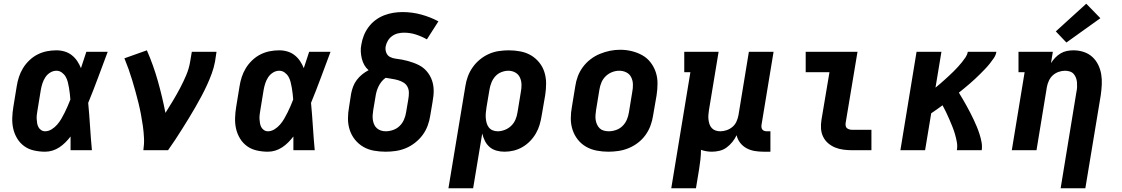

<svg xmlns="http://www.w3.org/2000/svg" viewBox="-20 -809 6040 1034"><path d="M223 8Q193 8 163.5 1.5Q134 -5 111 -21.5Q88 -38 73 -62.5Q58 -87 51.5 -115Q45 -143 46 -173.5Q47 -204 52 -234L70 -344Q74 -370 82 -394.5Q90 -419 104 -442Q118 -465 138.5 -484.5Q159 -504 183 -516Q207 -528 232.5 -533Q258 -538 284 -538Q307 -538 328.5 -531.5Q350 -525 367 -511.5Q384 -498 396 -480Q408 -462 416 -442Q423 -464 430.5 -486Q438 -508 445 -530H560Q534 -461 508.5 -392Q483 -323 455 -255Q461 -191 465 -127.5Q469 -64 475 0H360Q360 -18 360 -36.5Q360 -55 360 -74Q347 -57 332 -42Q317 -27 299.5 -15.5Q282 -4 262.5 2Q243 8 223 8ZM223 -102Q241 -102 258 -112.5Q275 -123 288 -138Q301 -153 310.5 -169.5Q320 -186 328.5 -203Q337 -220 344.5 -237.5Q352 -255 359 -273Q358 -289 356 -305Q354 -321 351.5 -336.5Q349 -352 345 -367.5Q341 -383 333.5 -396Q326 -409 313 -418.5Q300 -428 284 -428Q266 -428 250 -418Q234 -408 224 -392.5Q214 -377 208.5 -360Q203 -343 200 -326L182 -216Q180 -204 178.5 -192.5Q177 -181 177.5 -169Q178 -157 180 -145.5Q182 -134 187 -124.5Q192 -115 201.5 -108.5Q211 -102 223 -102Z M752 0Q757 -33 755.5 -65.5Q754 -98 749.5 -130Q745 -162 739 -193.5Q733 -225 725.5 -255.5Q718 -286 709.5 -316.5Q701 -347 692 -377Q683 -407 672.5 -436.5Q662 -466 650 -495L771 -538Q806 -458 830 -373Q854 -288 871 -201Q892 -234 912 -267.5Q932 -301 950 -335Q968 -369 983 -404.5Q998 -440 1004 -477L1013 -530H1146L1138 -477Q1132 -445 1120.5 -413.5Q1109 -382 1095 -351.5Q1081 -321 1065 -291Q1049 -261 1032 -231.5Q1015 -202 997 -172.5Q979 -143 961 -114.5Q943 -86 924 -57Q905 -28 885 0Z M1423 8Q1393 8 1363.5 1.5Q1334 -5 1311 -21.5Q1288 -38 1273 -62.5Q1258 -87 1251.5 -115Q1245 -143 1246 -173.5Q1247 -204 1252 -234L1270 -344Q1274 -370 1282 -394.5Q1290 -419 1304 -442Q1318 -465 1338.5 -484.5Q1359 -504 1383 -516Q1407 -528 1432.5 -533Q1458 -538 1484 -538Q1507 -538 1528.5 -531.5Q1550 -525 1567 -511.5Q1584 -498 1596 -480Q1608 -462 1616 -442Q1623 -464 1630.5 -486Q1638 -508 1645 -530H1760Q1734 -461 1708.5 -392Q1683 -323 1655 -255Q1661 -191 1665 -127.5Q1669 -64 1675 0H1560Q1560 -18 1560 -36.5Q1560 -55 1560 -74Q1547 -57 1532 -42Q1517 -27 1499.5 -15.5Q1482 -4 1462.5 2Q1443 8 1423 8ZM1423 -102Q1441 -102 1458 -112.5Q1475 -123 1488 -138Q1501 -153 1510.5 -169.5Q1520 -186 1528.5 -203Q1537 -220 1544.5 -237.5Q1552 -255 1559 -273Q1558 -289 1556 -305Q1554 -321 1551.5 -336.5Q1549 -352 1545 -367.5Q1541 -383 1533.5 -396Q1526 -409 1513 -418.5Q1500 -428 1484 -428Q1466 -428 1450 -418Q1434 -408 1424 -392.5Q1414 -377 1408.5 -360Q1403 -343 1400 -326L1382 -216Q1380 -204 1378.5 -192.5Q1377 -181 1377.5 -169Q1378 -157 1380 -145.5Q1382 -134 1387 -124.5Q1392 -115 1401.5 -108.5Q1411 -102 1423 -102Z M2057 8Q2025 8 1994 2.5Q1963 -3 1937 -18Q1911 -33 1892 -56.5Q1873 -80 1863.5 -109Q1854 -138 1854 -170Q1854 -202 1860 -234L1871 -305Q1875 -325 1882 -343.5Q1889 -362 1901.5 -378.5Q1914 -395 1930 -408Q1946 -421 1965 -431Q1951 -443 1942 -459Q1933 -475 1928.5 -493.5Q1924 -512 1923 -531Q1922 -550 1926 -569Q1930 -594 1939.5 -618Q1949 -642 1965 -663.5Q1981 -685 2002.5 -701Q2024 -717 2048.5 -726.5Q2073 -736 2098 -740Q2123 -744 2148 -744Q2200 -744 2249 -730.5Q2298 -717 2341 -694L2279 -597Q2251 -613 2220 -623Q2189 -633 2155 -633Q2139 -633 2122.5 -629Q2106 -625 2092 -615Q2078 -605 2069 -590Q2060 -575 2057 -559Q2054 -542 2060 -526Q2066 -510 2080 -502.5Q2094 -495 2111 -493Q2128 -491 2144.5 -488Q2161 -485 2177 -480.5Q2193 -476 2208 -470.5Q2223 -465 2237.5 -457.5Q2252 -450 2264 -439.5Q2276 -429 2285.5 -416Q2295 -403 2301.5 -388.5Q2308 -374 2311.5 -358Q2315 -342 2315.5 -325.5Q2316 -309 2314 -291.5Q2312 -274 2309 -257L2297 -186Q2293 -159 2283 -132Q2273 -105 2256 -82Q2239 -59 2215.5 -40.5Q2192 -22 2165.5 -11Q2139 0 2111.5 4Q2084 8 2057 8ZM2057 -102Q2077 -102 2097 -109Q2117 -116 2132 -130.5Q2147 -145 2155.5 -164.5Q2164 -184 2167 -204L2179 -275Q2182 -292 2182 -309.5Q2182 -327 2174.5 -341.5Q2167 -356 2153 -364.5Q2139 -373 2123 -377.5Q2107 -382 2090 -384.5Q2073 -387 2057 -390Q2044 -381 2034.5 -369Q2025 -357 2018.5 -343.5Q2012 -330 2008 -316Q2004 -302 2002 -287L1990 -216Q1988 -203 1987 -189.5Q1986 -176 1988 -163Q1990 -150 1995 -138.5Q2000 -127 2009.5 -118.5Q2019 -110 2031.5 -106Q2044 -102 2057 -102Z M2395 205 2486 -344Q2490 -371 2499.5 -397Q2509 -423 2525.5 -446.5Q2542 -470 2564.5 -488.5Q2587 -507 2613 -518.5Q2639 -530 2666.5 -534Q2694 -538 2720 -538Q2752 -538 2783 -532Q2814 -526 2839.5 -511Q2865 -496 2884 -472.5Q2903 -449 2912 -420Q2921 -391 2921 -359.5Q2921 -328 2916 -296L2897 -186Q2893 -161 2886 -137Q2879 -113 2866 -90.5Q2853 -68 2834.5 -49Q2816 -30 2793.5 -17Q2771 -4 2746.5 2Q2722 8 2697 8Q2674 8 2653 2Q2632 -4 2616.5 -17.5Q2601 -31 2591.5 -50Q2582 -69 2577 -90L2528 205ZM2660 -102Q2679 -102 2698.5 -109.5Q2718 -117 2733 -131.5Q2748 -146 2756 -165Q2764 -184 2767 -204L2785 -314Q2789 -334 2788.5 -354Q2788 -374 2780 -391.5Q2772 -409 2755 -418.5Q2738 -428 2718 -428Q2699 -428 2680 -420.5Q2661 -413 2647.5 -398Q2634 -383 2626.5 -364Q2619 -345 2616 -326L2600 -231Q2598 -217 2596.5 -202.5Q2595 -188 2596 -174.5Q2597 -161 2600.5 -147.5Q2604 -134 2612 -123.5Q2620 -113 2632.5 -107.5Q2645 -102 2660 -102Z M3256 8Q3224 8 3193 2Q3162 -4 3136 -19Q3110 -34 3091.5 -57.5Q3073 -81 3063.5 -110Q3054 -139 3054 -170.5Q3054 -202 3060 -234L3078 -344Q3082 -372 3092 -398.5Q3102 -425 3119.5 -448.5Q3137 -472 3160.5 -490Q3184 -508 3211 -519Q3238 -530 3265 -535.5Q3292 -541 3320 -541Q3352 -541 3382.5 -533.5Q3413 -526 3439 -511.5Q3465 -497 3483.5 -473Q3502 -449 3511.5 -420.5Q3521 -392 3521 -360Q3521 -328 3516 -296L3497 -186Q3493 -159 3483 -132Q3473 -105 3456 -81.5Q3439 -58 3415.5 -40Q3392 -22 3365 -11Q3338 0 3310.5 4Q3283 8 3256 8ZM3258 -102Q3278 -102 3298 -109Q3318 -116 3333 -131Q3348 -146 3356 -165Q3364 -184 3367 -204L3385 -314Q3389 -334 3388.5 -354.5Q3388 -375 3379.5 -392.5Q3371 -410 3353.5 -419Q3336 -428 3315 -428Q3295 -428 3276 -420.5Q3257 -413 3242 -398.5Q3227 -384 3219 -365Q3211 -346 3208 -326L3190 -216Q3188 -203 3187 -189Q3186 -175 3188 -162.5Q3190 -150 3195.5 -138Q3201 -126 3210 -117.5Q3219 -109 3232 -105.5Q3245 -102 3258 -102Z M3595 205 3698 -420H3665V-530H3850L3798 -216Q3796 -203 3795 -190Q3794 -177 3795.5 -164.5Q3797 -152 3801 -140Q3805 -128 3813.5 -119Q3822 -110 3834 -106Q3846 -102 3859 -102Q3876 -102 3893.5 -108Q3911 -114 3925 -126Q3939 -138 3946.5 -155Q3954 -172 3957 -189L4013 -530H4146L4081 -136Q4080 -129 4081 -122.5Q4082 -116 4086 -111Q4090 -106 4096.5 -104Q4103 -102 4109 -102H4129V8H4091Q4067 8 4043.5 4Q4020 0 4000 -11Q3980 -22 3966 -40Q3952 -58 3947 -81Q3938 -62 3924.5 -45Q3911 -28 3893.5 -15Q3876 -2 3855 3Q3834 8 3814 8Q3799 8 3784 5.5Q3769 3 3755 -2Q3755 24 3752 50.5Q3749 77 3745 102L3728 205Z M4569 0Q4546 0 4522.5 -3Q4499 -6 4478 -14.5Q4457 -23 4440 -37.5Q4423 -52 4413 -72.5Q4403 -93 4401.5 -116.5Q4400 -140 4404 -164L4447 -420H4319V-530H4598L4534 -146Q4533 -138 4534.5 -130.5Q4536 -123 4541.5 -118.5Q4547 -114 4554.5 -112Q4562 -110 4569 -110H4673V0Z M4829 0 4916 -530H5050L5018 -337Q5030 -347 5043 -358Q5056 -369 5068 -380Q5080 -391 5092 -402Q5104 -413 5116 -425Q5128 -437 5139 -449Q5150 -461 5160.5 -474Q5171 -487 5180 -500.5Q5189 -514 5192 -530H5346Q5343 -512 5332.5 -496.5Q5322 -481 5310 -466Q5298 -451 5285 -437.5Q5272 -424 5258.5 -410.5Q5245 -397 5231 -384Q5217 -371 5202.5 -358.5Q5188 -346 5173.5 -334Q5159 -322 5144 -310Q5155 -292 5165.5 -274Q5176 -256 5186 -238Q5196 -220 5205.5 -201.5Q5215 -183 5224 -164Q5233 -145 5241 -125.5Q5249 -106 5255.5 -85.5Q5262 -65 5266 -43.5Q5270 -22 5267 0H5133Q5137 -22 5133 -44Q5129 -66 5123 -86.5Q5117 -107 5109 -127Q5101 -147 5092.5 -166.5Q5084 -186 5075 -205Q5066 -224 5056 -242Q5041 -231 5025.5 -220Q5010 -209 4995 -199L4962 0Z M5692 205 5777 -314Q5780 -327 5780.5 -340Q5781 -353 5780 -365.5Q5779 -378 5774.5 -390Q5770 -402 5762 -411Q5754 -420 5741.5 -424Q5729 -428 5716 -428Q5699 -428 5681.5 -422Q5664 -416 5650.5 -404Q5637 -392 5629 -375Q5621 -358 5618 -341L5562 0H5429L5498 -420H5465V-530H5650L5640 -469Q5650 -485 5663 -498.5Q5676 -512 5692 -521.5Q5708 -531 5725.5 -534.5Q5743 -538 5761 -538Q5789 -538 5815.5 -529.5Q5842 -521 5862 -503Q5882 -485 5894 -460.5Q5906 -436 5910.5 -409Q5915 -382 5913.5 -353Q5912 -324 5908 -296L5825 205ZM5723 -580 5666 -640 5830 -789 5906 -711Z"/></svg>

Font: Iosevka Curly Slab XBdExObl
Style: Regular
Weight: 800
Width: 7
Italic angle: -9°
Monospace: yes
Designer: Belleve Invis
Foundry: Belleve Invis
Version: Version 11.1.0; ttfautohint (v1.8.3)